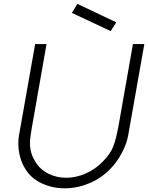

<svg xmlns="http://www.w3.org/2000/svg" viewBox="-20 -984 786 1019"><path d="M597 -865.5 567.5 -819 361.5 -915.5 390.5 -963.5ZM660.5 -266.5Q652.5 -220.5 626.5 -172Q601.5 -125 565.5 -87.5Q517.5 -38 454 -11.5Q389.5 15.5 324 15.5Q259 15.5 201.5 -11Q145 -37 114.5 -87.5Q92 -121 82 -171.5Q73 -221.5 81 -266.5L166.5 -750H227L150 -312.5Q141.5 -265 139.5 -238.5Q137.5 -211.5 143.2 -183.8Q149 -156 167.5 -126Q191.5 -85.5 235.5 -63Q279.5 -40.5 331 -40.5Q357 -40.5 383.2 -46.2Q409.5 -52 434.5 -63Q459.5 -74 482.5 -89.8Q505.5 -105.5 525 -126Q565.5 -166.5 580.5 -205.5Q588.5 -225.5 595.2 -252Q602 -278.5 608.5 -312.5L685.5 -750H746Z"/></svg>

Font: Russisch Sans Light
Style: Italic
Weight: 300
Italic angle: -10°
Designer: Michael Sharanda (font) & Cristiano Sobral (main changes)
Foundry: Michael Sharanda
Version: Version 2.00;September 8, 2020;FontCreator 13.0.0.2681 64-bi